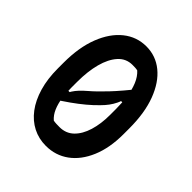

<svg xmlns="http://www.w3.org/2000/svg" viewBox="-202 -852 1004 1004"><g transform="rotate(45 300.0 -350.0)"><path d="M303 -720Q373 -720 427 -676Q481 -632 512 -550Q543 -468 543 -353V-310Q543 -209 511.5 -134.5Q480 -60 425 -20Q370 20 299 20Q246 20 202 -2.5Q158 -25 125.5 -68Q93 -111 75 -172.5Q57 -234 57 -311V-354Q57 -467 89 -549Q121 -631 176.5 -675.5Q232 -720 303 -720ZM320 -600Q273 -600 241.5 -565Q210 -530 194 -470Q178 -410 178 -333V-289Q178 -251 183 -216Q188 -181 200.5 -151.5Q213 -122 235 -103Q244 -101 255.5 -100.5Q267 -100 280 -100Q327 -100 358.5 -130.5Q390 -161 406 -213.5Q422 -266 422 -331V-376Q422 -423 416 -465Q410 -507 396 -541Q382 -575 358 -597Q350 -599 340.5 -599.5Q331 -600 320 -600ZM441 -545 444 -424H388L419 -453Q414 -426 404 -405.5Q394 -385 381 -367.5Q368 -350 350 -332Q326 -307 295.5 -281.5Q265 -256 229 -230.5Q193 -205 151 -179L148 -267H212L175 -239Q183 -260 193 -275.5Q203 -291 217 -306Q231 -321 252 -339Q285 -367 331.5 -416Q378 -465 441 -545Z"/></g></svg>

Font: Recursive Casual SemiBold
Style: Regular
Weight: 600
Version: Version 1.047